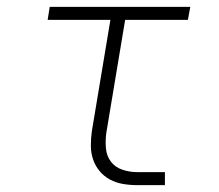

<svg xmlns="http://www.w3.org/2000/svg" viewBox="-20 -540 640 560"><path d="M380 0Q359 0 338.5 -3.5Q318 -7 300.5 -16.5Q283 -26 270.5 -41Q258 -56 251.5 -75Q245 -94 245 -115.5Q245 -137 248 -158L302 -482H119L125 -520H535L528 -482H345L290 -152Q287 -129 289 -107Q291 -85 303.5 -68.5Q316 -52 337 -45Q358 -38 380 -38H461V0Z"/></svg>

Font: Iosevka SS04 XLt Ex
Style: Italic
Weight: 200
Width: 7
Italic angle: -9°
Monospace: yes
Designer: Belleve Invis
Foundry: Belleve Invis
Version: Version 19.0.0; ttfautohint (v1.8.4)